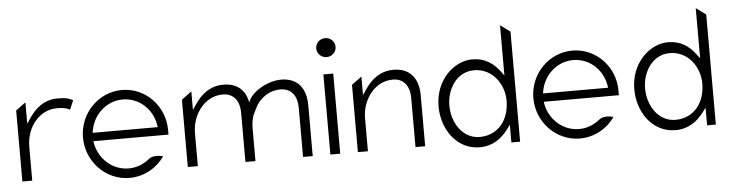

<svg xmlns="http://www.w3.org/2000/svg" viewBox="-43 -831 3909 1029"><g transform="rotate(-5 1911.5 -316.5)"><path d="M44 -20H97V-201C97 -259 117 -307 146 -340C171 -369 210 -395 262 -395C299 -395 317 -390 332 -381L353 -430C331 -441 321 -447 270 -447C197 -447 149 -404 115 -353L97 -326V-441L44 -402Z M388 -226C388 -95 492 11 618 11C696 11 765 -28 807 -89C788 -94 751 -99 730 -81C699 -56 662 -40 618 -40C533 -40 461 -103 444 -189L442 -202H846V-227C846 -357 744 -462 618 -462C492 -462 388 -357 388 -226ZM442 -247 444 -260C460 -347 532 -411 618 -411C704 -411 775 -347 790 -260L792 -247Z M934 -20H988V-197C988 -256 1010 -303 1038 -336C1063 -365 1102 -391 1154 -391C1216 -391 1244 -344 1244 -286V-20H1298V-197C1298 -222 1302 -245 1309 -266C1317 -284 1336 -323 1348 -336C1373 -365 1412 -391 1464 -391C1526 -391 1554 -344 1554 -286V-20H1606V-294C1606 -385 1561 -443 1472 -443C1404 -443 1313 -396 1292 -336C1280 -403 1236 -443 1162 -443C1088 -443 1040 -400 1006 -349L988 -322V-422L934 -382Z M1675 -593C1675 -565 1698 -542 1727 -542C1756 -542 1779 -565 1779 -593C1779 -621 1756 -644 1727 -644C1698 -644 1675 -621 1675 -593ZM1701 -20H1754V-451H1701Z M1849 -20H1903V-197C1903 -256 1925 -303 1953 -336C1978 -365 2017 -391 2069 -391C2131 -391 2159 -344 2159 -286V-20H2211V-294C2211 -385 2166 -443 2077 -443C2003 -443 1955 -400 1921 -349L1903 -322V-422L1849 -382Z M2301 -226C2301 -106 2376 11 2503 11C2573 11 2621 -26 2655 -71L2673 -95V0H2720V-592L2667 -631V-361L2649 -385C2616 -428 2572 -462 2503 -462C2405 -462 2301 -369 2301 -226ZM2359 -226C2359 -312 2412 -403 2507 -403C2607 -403 2667 -313 2667 -226C2667 -123 2607 -44 2507 -44C2416 -44 2359 -132 2359 -226Z M2811 -226C2811 -95 2915 11 3041 11C3119 11 3188 -28 3230 -89C3211 -94 3174 -99 3153 -81C3122 -56 3085 -40 3041 -40C2956 -40 2884 -103 2867 -189L2865 -202H3269V-227C3269 -357 3167 -462 3041 -462C2915 -462 2811 -357 2811 -226ZM2865 -247 2867 -260C2883 -347 2955 -411 3041 -411C3127 -411 3198 -347 3213 -260L3215 -247Z M3354 -226C3354 -106 3429 11 3556 11C3626 11 3674 -26 3708 -71L3726 -95V0H3773V-592L3720 -631V-361L3702 -385C3669 -428 3625 -462 3556 -462C3458 -462 3354 -369 3354 -226ZM3412 -226C3412 -312 3465 -403 3560 -403C3660 -403 3720 -313 3720 -226C3720 -123 3660 -44 3560 -44C3469 -44 3412 -132 3412 -226Z"/></g></svg>

Font: Charger Sport
Style: ExLit
Weight: 200
Designer: Jasper
Foundry: Cannot Into Space Fonts
Version: Version 1.1